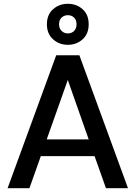

<svg xmlns="http://www.w3.org/2000/svg" viewBox="-20 -991 714 1011"><path d="M20 0 276 -700H398L654 0H538L478 -169H195L135 0ZM226 -257H447L337 -570ZM337 -755Q292 -755 259.5 -784Q227 -813 227 -863Q227 -914 259.5 -942.5Q292 -971 337 -971Q383 -971 415 -942.5Q447 -914 447 -863Q447 -813 415 -784Q383 -755 337 -755ZM337 -815Q357 -815 370 -828Q383 -841 383 -863Q383 -886 370 -898.5Q357 -911 337 -911Q318 -911 304.5 -898.5Q291 -886 291 -863Q291 -841 304.5 -828Q318 -815 337 -815Z"/></svg>

Font: HostGroteskMedium
Style: Regular
Weight: 500
Designer: Doukan Karapınar based on Poppins by Indian Type Foundry, Jonny Pinhorn
Foundry: Element Type
Version: Version 1.001; ttfautohint (v1.8.4.7-5d5b)